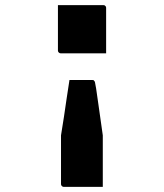

<svg xmlns="http://www.w3.org/2000/svg" viewBox="-20 -567 640 749"><path d="M251 -255H339Q342 -255 344 -254.5Q346 -254 347 -252Q349 -251 350.5 -246Q352 -241 355 -221.5Q358 -202 364 -159Q370 -116 381 -39V52Q381 80 381 106.5Q381 133 381 162Q352 162 315 162Q278 162 229 162Q226 162 223.5 160.5Q221 159 219.5 156.5Q218 154 218 151V-39Q224 -76 229.5 -111.5Q235 -147 240 -183Q245 -219 251 -255ZM206 -547Q235 -547 265 -547Q295 -547 325 -547Q355 -547 383 -547Q387 -547 389 -545.5Q391 -544 392.5 -542Q394 -540 394 -536V-359Q366 -359 336 -359Q306 -359 276 -359Q246 -359 217 -359Q214 -359 211.5 -360.5Q209 -362 207.5 -364.5Q206 -367 206 -370Z"/></svg>

Font: RecMonoLinear Nerd Font Mono
Style: Bold
Weight: 700
Monospace: yes
Version: Version 1.085; ttfautohint (v1.8.4.7-5d5b);Nerd Fonts 3.2.1